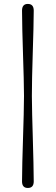

<svg xmlns="http://www.w3.org/2000/svg" viewBox="-20 -800 284 976"><path d="M102 -312Q102 -349 100.5 -404.8Q99 -460.5 97 -523.2Q95 -586 93.5 -644.5Q92 -703 92 -746Q92 -780 121.5 -780Q151.5 -780 151.5 -746Q151.5 -708.5 150 -651.5Q148.5 -594.5 146.5 -530.8Q144.5 -467 143.2 -409Q142 -351 142 -312Q142 -274 143.5 -217.2Q145 -160.5 146.8 -97.2Q148.5 -34 150 24Q151.5 82 151.5 122Q151.5 155.5 121.5 155.5Q92 155.5 92 122Q92 82 93.5 24Q95 -34 97 -97Q99 -160 100.5 -217Q102 -274 102 -312Z"/></svg>

Font: Fraunces 9pt S050 Light
Style: Regular
Weight: 300
Version: Version 1.000; ttfautohint (v1.8.3)